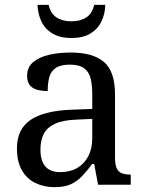

<svg xmlns="http://www.w3.org/2000/svg" viewBox="-20 -763 603 793"><path d="M205 10Q161 10 125.5 -7.5Q90 -25 70 -60.5Q50 -96 50 -150Q50 -230 106.5 -268Q163 -306 278 -310L361 -313V-373Q361 -409 355 -436.5Q349 -464 329 -480Q309 -496 268 -496Q230 -496 210 -482Q190 -468 183.5 -443.5Q177 -419 177 -387Q135 -387 113.5 -401.5Q92 -416 92 -450Q92 -485 116.5 -506Q141 -527 182 -536.5Q223 -546 272 -546Q364 -546 409.5 -507Q455 -468 455 -373V-114Q455 -86 461 -70.5Q467 -55 481 -48.5Q495 -42 517 -42H520V0H385L369 -86H361Q340 -58 320 -36.5Q300 -15 273.5 -2.5Q247 10 205 10ZM228 -52Q269 -52 298.5 -69Q328 -86 344.5 -117.5Q361 -149 361 -191V-272L297 -269Q240 -267 207.5 -252Q175 -237 161 -210.5Q147 -184 147 -145Q147 -114 156 -93.5Q165 -73 183 -62.5Q201 -52 228 -52ZM275 -606Q228 -606 197 -624.5Q166 -643 151 -674.5Q136 -706 135 -743H181Q189 -707 213.5 -691Q238 -675 275 -675Q312 -675 336.5 -691Q361 -707 369 -743H415Q414 -706 399 -674.5Q384 -643 353.5 -624.5Q323 -606 275 -606Z"/></svg>

Font: Noto Serif Georgian
Style: Regular
Weight: 400
Designer: Monotype Design Team, Akaki Razmadze
Foundry: Google LLC
Version: Version 2.002